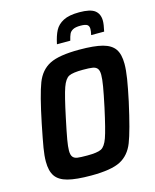

<svg xmlns="http://www.w3.org/2000/svg" viewBox="-132 -988 873 1084"><g transform="rotate(-15 305.0 -446.0)"><path d="M37 -134Q37 -168 44.5 -213Q52 -258 70 -347Q103 -508 128.5 -574Q154 -640 209 -668Q264 -696 382 -696Q470 -696 518.5 -683Q567 -670 588 -639.5Q609 -609 609 -553Q609 -517 601 -466.5Q593 -416 577 -341Q541 -178 515.5 -113Q490 -48 436 -20Q382 8 265 8Q177 8 128 -5Q79 -18 58 -48.5Q37 -79 37 -134ZM436 -344Q452 -419 459 -461Q466 -503 466 -527Q466 -552 457 -563.5Q448 -575 429.5 -578Q411 -581 373 -581Q314 -581 291 -569.5Q268 -558 252 -513Q236 -468 210 -344Q193 -264 186 -223.5Q179 -183 179 -160Q179 -135 188 -123.5Q197 -112 215 -109.5Q233 -107 272 -107Q331 -107 354 -118.5Q377 -130 393 -175Q409 -220 436 -344ZM554 -819Q554 -798 545 -758H469Q474 -780 474 -793Q474 -810 463.5 -817.5Q453 -825 424 -825Q395 -825 380 -817Q365 -809 359 -796Q353 -783 347 -758H269Q279 -806 294.5 -835.5Q310 -865 343.5 -882.5Q377 -900 437 -900Q502 -900 528 -879.5Q554 -859 554 -819Z"/></g></svg>

Font: Saira Semi Condensed SemiBold
Style: Italic
Weight: 600
Width: 4
Italic angle: -12°
Designer: Hector Gatti with collaboration of the Omnibus-Type team
Foundry: Omnibus-Type
Version: Version 1.001; ttfautohint (v1.8)